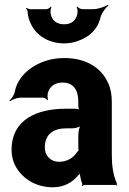

<svg xmlns="http://www.w3.org/2000/svg" viewBox="-20 -784 546 814"><path d="M454 -128V-352C454 -383 449 -410 438 -433C407 -501 340 -538 252 -538C193 -538 141 -519 102 -488C75 -467 51 -436 43 -397C41 -382 29 -365 20 -358L23 -355C31 -362 53 -370 68 -370H161C169 -370 178 -364 181 -359L184 -361C181 -366 181 -383 183 -390C191 -419 214 -434 245 -434C290 -434 312 -404 312 -353V-338C312 -331 314 -318 318 -314L320 -317C316 -321 305 -323 299 -323H258C139 -323 29 -279 29 -148C29 -125 34 -104 43 -85C70 -30 129 10 204 10C252 10 287 -11 311 -40C315 -44 321 -50 322 -54L318 -55C317 -51 319 -43 320 -37C322 -26 324 -16 328 -7C329 -5 329 1 328 3L330 5C331 3 335 0 338 0H470C472 0 475 2 476 3L478 1C477 0 474 -2 474 -4C474 -5 476 -7 476 -7L474 -10C460 -43 454 -80 454 -128ZM170 -159C170 -218 210 -240 262 -240H287C299 -240 321 -246 328 -253L324 -256C317 -249 312 -225 312 -211V-162C312 -159 312 -145 314 -143L316 -146C314 -148 308 -141 306 -138C291 -115 264 -98 230 -98C197 -98 170 -122 170 -159ZM252 -681C221 -681 201 -696 195 -725C193 -733 195 -749 198 -754L195 -756C192 -751 183 -745 176 -745H108C103 -745 95 -749 92 -751L90 -748C93 -746 97 -740 97 -735C98 -718 102 -701 109 -687C132 -633 187 -600 252 -600C273 -600 294 -604 312 -611C357 -627 394 -658 406 -710C411 -729 428 -752 440 -761L438 -764C425 -755 394 -745 374 -745H330C322 -745 311 -751 308 -756L305 -754C308 -749 310 -733 308 -725C302 -696 282 -681 252 -681Z"/></svg>

Font: Asimov
Style: EdgeNar
Weight: 500
Designer: Google
Version: Version 2.000980: 2014